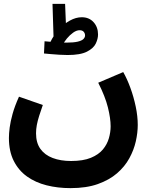

<svg xmlns="http://www.w3.org/2000/svg" viewBox="-20 -740 781 991"><path d="M26 -28Q26 -51 30 -82Q34 -113 45 -152.5Q56 -192 78 -241L201 -198Q190 -167 182 -141.5Q174 -116 170 -94.5Q166 -73 166 -52Q166 -3 188.5 28.5Q211 60 252 75.5Q293 91 347 91Q409 91 449 74.5Q489 58 511 31.5Q533 5 542 -26.5Q551 -58 551 -88Q551 -129 537 -185.5Q523 -242 487 -313L616 -368Q636 -333 653 -286.5Q670 -240 680.5 -190Q691 -140 691 -95Q691 -55 681 -10.5Q671 34 647.5 77Q624 120 584 154.5Q544 189 485 210Q426 231 344 231Q278 231 220.5 216.5Q163 202 119.5 171Q76 140 51 90.5Q26 41 26 -28ZM329 -456Q311 -456 286 -457.5Q261 -459 239.5 -461Q218 -463 207 -464L210 -527Q230 -525 262 -522.5Q294 -520 322 -520Q360 -520 381 -525Q402 -530 410.5 -538.5Q419 -547 419 -557Q419 -568 412 -576Q405 -584 391 -584Q375 -584 357.5 -571.5Q340 -559 325.5 -541.5Q311 -524 303 -507L239 -521Q257 -559 283.5 -588Q310 -617 341 -634Q372 -651 402 -651Q440 -651 463 -625.5Q486 -600 486 -562Q486 -540 474.5 -515.5Q463 -491 429 -473.5Q395 -456 329 -456ZM257 -528 251 -720H316L323 -549Z"/></svg>

Font: Noto Sans
Style: Bold
Weight: 700
Designer: Monotype Design Team
Foundry: Monotype Imaging Inc.
Version: Version 2.000;GOOG;noto-source:20170915:90ef993387c0; ttfaut